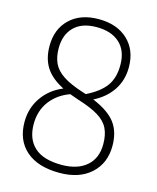

<svg xmlns="http://www.w3.org/2000/svg" viewBox="-114 -828 751 917"><g transform="rotate(15 262.0 -370.0)"><path d="M267.5 9Q160.5 9 102.2 -42Q44 -93 44 -183.5Q44 -252 81.2 -305.5Q118.5 -359 182 -385Q120 -416.5 92.8 -459.5Q65.5 -502.5 65.5 -564.5Q65.5 -648.5 118.2 -698.8Q171 -749 260.5 -749Q351 -749 404.5 -698.8Q458 -648.5 458 -563.5Q458 -499.5 425.5 -450.5Q393 -401.5 333.5 -371.5Q413 -338.5 446.2 -294.2Q479.5 -250 479.5 -180.5Q479.5 -95 422.5 -43Q365.5 9 267.5 9ZM276.5 -392Q284.5 -389.5 292 -387Q356.5 -418.5 386.2 -458.8Q416 -499 416 -563Q416 -634 374.8 -671.8Q333.5 -709.5 260.5 -709.5Q188 -709.5 149.2 -671Q110.5 -632.5 110.5 -565.5Q110.5 -522.5 125.2 -491.2Q140 -460 176 -436.2Q212 -412.5 276.5 -392ZM89 -184.5Q89 -111 133 -70.8Q177 -30.5 267.5 -30.5Q346 -30.5 390.5 -69Q435 -107.5 435 -177.5Q435 -223.5 419.5 -255Q404 -286.5 367.2 -309Q330.5 -331.5 266 -351.5Q242 -359.5 221 -367.5Q160 -345.5 124.5 -298.2Q89 -251 89 -184.5Z"/></g></svg>

Font: Encode Sans Cnd XLt
Style: Regular
Weight: 200
Width: 3
Designer: Multiple Designers
Foundry: Impallari Type
Version: Version 3.002; ttfautohint (v1.8.3) -l 8 -r 50 -G 200 -x 14 